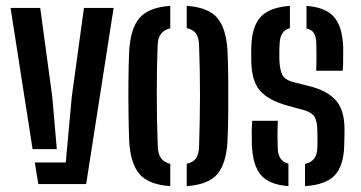

<svg xmlns="http://www.w3.org/2000/svg" viewBox="-20 -627 1228 654"><path d="M16 -600H117L158 -297.5L173.5 -119H91ZM98.5 -73.5H204L224.5 -297.5L266 -600H367L273.5 0H110.5Z M420 -147.5Q418.5 -184.5 417.8 -239.5Q417 -294.5 417.5 -351.8Q418 -409 420 -452.5Q424.5 -530.5 455.5 -566.2Q486.5 -602 560 -607V-530.5Q518.5 -521.5 517 -473.5Q514 -398.5 514 -307Q514 -215.5 517.5 -126.5Q519 -78 560 -69V7Q486 2 455 -34.2Q424 -70.5 420 -147.5ZM616 7V-69Q638.5 -74 647.8 -88Q657 -102 658 -125.5Q661 -215.5 661.2 -299.8Q661.5 -384 658 -475Q657 -499.5 647.5 -513Q638 -526.5 616 -531V-607Q690.5 -602 720.8 -565.2Q751 -528.5 755 -452.5Q757 -412 757.5 -357.5Q758 -303 757.5 -247.2Q757 -191.5 755 -147.5Q751 -70.5 720.5 -34.2Q690 2 616 7Z M1019 7V-69Q1060 -76.5 1061 -124.5Q1061.5 -146 1061.5 -155.2Q1061.5 -164.5 1061 -183Q1060.5 -213 1051.5 -228.5Q1042.5 -244 1016.5 -251.5L956.5 -268Q893.5 -286 865.5 -318.2Q837.5 -350.5 836 -416.5Q835.5 -443.5 836 -464.5Q837 -534.5 866.8 -568.2Q896.5 -602 967.5 -607V-531Q934 -523 932.5 -478Q932 -470.5 931.5 -457.5Q931 -444.5 931.5 -425.5Q932.5 -393.5 940.5 -374.5Q948.5 -355.5 978.5 -347.5L1034 -333.5Q1094.5 -318.5 1124 -285.2Q1153.5 -252 1153.5 -187Q1153.5 -171.5 1153.2 -159.5Q1153 -147.5 1152.5 -132Q1151 -63.5 1120.8 -30.5Q1090.5 2.5 1019 7ZM1057 -386Q1058 -408.5 1058 -435.5Q1058 -462.5 1057.5 -478Q1057 -501.5 1049.5 -513.8Q1042 -526 1024 -530V-607Q1089.5 -602 1118 -569Q1146.5 -536 1149 -467Q1149 -459 1149 -443.5Q1149 -428 1148.8 -412Q1148.5 -396 1147.5 -386ZM838 -134Q836.5 -179.5 839 -215.5H926.5Q925 -184 925.2 -162.2Q925.5 -140.5 926 -124Q927 -77.5 962.5 -69.5V7Q896 2 868.2 -31.5Q840.5 -65 838 -134Z"/></svg>

Font: Big Shoulders Stencil Text SemiBold
Style: Regular
Weight: 600
Designer: Patric King
Foundry: XO Type Co
Version: Version 1.000